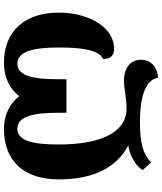

<svg xmlns="http://www.w3.org/2000/svg" viewBox="56 -646 822 974"><g transform="rotate(-90 467.0 -159.0)"><path d="M560 232C612 229 651 196 651 145C651 92 609 59 544 59C505 59 457 72 403 72C275 72 221 -75 221 -271C221 -395 237 -482 301 -482C365 -482 382 -397 382 -272V-233H552V-272C552 -395 567 -482 631 -482C695 -482 713 -396 713 -271C713 -161 702 -67 655 -48C655 -15 667 9 707 9C813 9 890 -116 890 -272C890 -444 796 -550 636 -550C563 -550 506 -523 466 -473C425 -523 369 -550 300 -550C134 -550 44 -445 44 -272C44 -98 102 21 217 81C164 87 110 121 91 154L130 196C174 155 227 140 338 140C452 140 549 164 560 232Z"/></g></svg>

Font: Noto Serif Georgian Extra
Style: Regular
Weight: 800
Designer: Monotype Design Team
Foundry: Monotype Imaging Inc.
Version: Version 1.901